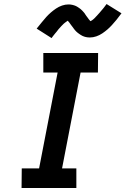

<svg xmlns="http://www.w3.org/2000/svg" viewBox="-20 -933 623 953"><path d="M359 0H87L88 -97H174L266 -573H195V-670H467L466 -573H380L288 -97H359ZM236 -744 162 -791Q176 -808 187.5 -822.5Q199 -837 210 -849Q221 -861 232.5 -871Q244 -881 258 -890.5Q272 -900 288 -905.5Q304 -911 320 -911Q325 -911 329.5 -910.5Q334 -910 338.5 -909Q343 -908 348 -906.5Q353 -905 357 -903Q361 -901 365 -898.5Q369 -896 372.5 -893.5Q376 -891 380 -888Q384 -885 387 -881.5Q390 -878 393.5 -874.5Q397 -871 399.5 -867.5Q402 -864 404 -860.5Q406 -857 408.5 -854Q411 -851 414.5 -846Q418 -841 421 -837Q424 -833 427 -830Q430 -827 430 -825H425Q425 -826 429 -828Q433 -830 436.5 -832Q440 -834 443.5 -837.5Q447 -841 449 -842.5Q451 -844 452.5 -846Q454 -848 456 -850Q458 -852 460.5 -854.5Q463 -857 465 -859.5Q467 -862 469.5 -864.5Q472 -867 474.5 -870Q477 -873 479.5 -876Q482 -879 485 -882.5Q488 -886 491 -889.5Q494 -893 497 -897Q500 -901 503 -905Q506 -909 509 -913L583 -867Q570 -849 558 -834.5Q546 -820 535.5 -808.5Q525 -797 513.5 -787Q502 -777 488 -767.5Q474 -758 458 -752.5Q442 -747 426 -747Q421 -747 416 -747.5Q411 -748 406.5 -749Q402 -750 397.5 -751.5Q393 -753 389 -755Q385 -757 381 -759.5Q377 -762 373.5 -764.5Q370 -767 366 -770Q362 -773 358.5 -776.5Q355 -780 352 -783.5Q349 -787 346.5 -790.5Q344 -794 341.5 -797.5Q339 -801 336.5 -804Q334 -807 330.5 -812Q327 -817 324.5 -820.5Q322 -824 318.5 -827.5Q315 -831 315 -832Q316 -833 316 -833H317Q318 -833 319.5 -833Q321 -833 320 -832L316 -830Q313 -828 309.5 -825.5Q306 -823 302 -820Q298 -817 296.5 -815.5Q295 -814 293 -812Q291 -810 289 -808Q287 -806 284.5 -803.5Q282 -801 280 -798.5Q278 -796 275.5 -793.5Q273 -791 270.5 -788Q268 -785 265.5 -781.5Q263 -778 260.5 -775Q258 -772 254.5 -768Q251 -764 248.5 -760.5Q246 -757 242.5 -753Q239 -749 236 -744Z"/></svg>

Font: Lode Term
Style: Bold Italic
Weight: 700
Italic angle: -11°
Monospace: yes
Designer: Belleve Invis
Foundry: Belleve Invis
Version: Version 29.2.0